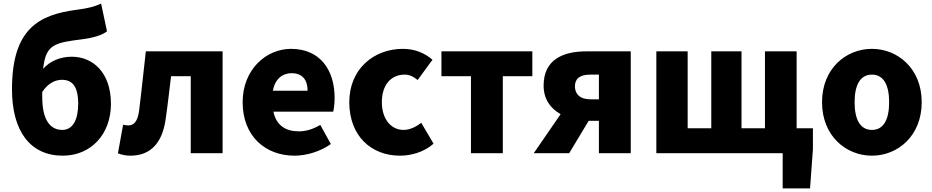

<svg xmlns="http://www.w3.org/2000/svg" viewBox="-20 -856 5211 1073"><path d="M331 14C486 14 600 -103 600 -276C600 -452 498 -539 381 -539C319 -539 260 -516 221 -471C236 -610 286 -617 443 -637C494 -644 548 -657 578 -681L545 -836C508 -819 475 -810 406 -801C195 -773 47 -693 47 -357C47 -124 148 14 331 14ZM216 -342C249 -392 290 -410 326 -410C382 -410 417 -376 417 -276C417 -187 387 -130 328 -130C259 -130 216 -188 216 -314Z M709 14C822 14 886 -58 905 -185C917 -266 926 -349 936 -430H1046V0H1224V-569H795C782 -458 771 -345 757 -235C749 -176 727 -155 697 -155C686 -155 677 -157 668 -159L639 1C661 9 682 14 709 14Z M1626 14C1692 14 1770 -9 1829 -51L1770 -158C1729 -134 1691 -122 1650 -122C1578 -122 1524 -154 1508 -232H1842C1846 -246 1850 -277 1850 -309C1850 -464 1770 -583 1606 -583C1469 -583 1336 -469 1336 -285C1336 -96 1462 14 1626 14ZM1505 -349C1517 -416 1560 -447 1609 -447C1674 -447 1699 -405 1699 -349Z M2215 14C2275 14 2347 -4 2403 -53L2334 -170C2305 -147 2271 -130 2235 -130C2166 -130 2114 -190 2114 -285C2114 -379 2163 -439 2242 -439C2266 -439 2288 -430 2314 -409L2397 -522C2354 -559 2300 -583 2231 -583C2072 -583 1932 -473 1932 -285C1932 -96 2055 14 2215 14Z M2612 0H2790V-430H2955V-569H2447V-430H2612Z M3279 -301C3221 -301 3193 -331 3193 -373C3193 -417 3221 -439 3279 -439H3327V-301ZM2963 0H3161L3270 -181H3327V0H3505V-569H3257C3125 -569 3018 -522 3018 -378C3018 -300 3058 -249 3113 -218Z M3648 0H4354V197H4507L4523 -22V-139H4432V-569H4255V-139H4124V-569H3955V-139H3823V-569H3648Z M4853 14C4997 14 5131 -96 5131 -285C5131 -473 4997 -583 4853 -583C4708 -583 4574 -473 4574 -285C4574 -96 4708 14 4853 14ZM4853 -130C4786 -130 4756 -190 4756 -285C4756 -379 4786 -439 4853 -439C4919 -439 4949 -379 4949 -285C4949 -190 4919 -130 4853 -130Z"/></svg>

Font: Noto Sans HK Black
Style: Regular
Weight: 900
Designer: Ryoko NISHIZUKA 西塚涼子 (kana, bopomofo & ideographs); Paul D. Hunt (Latin, Greek & Cyrillic); Sandoll Communications 산돌커뮤니
Foundry: Adobe
Version: Version 2.004;hotconv 1.0.118;makeotfexe 2.5.65603